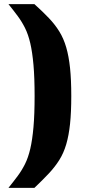

<svg xmlns="http://www.w3.org/2000/svg" viewBox="-20 -763 430 932"><path d="M21 149Q46 118 66 91Q86 64 101.5 33Q117 2 127 -41Q137 -84 142.5 -146Q148 -208 148 -297Q148 -386 142.5 -448Q137 -510 127 -553Q117 -596 101.5 -627Q86 -658 66 -685Q46 -712 21 -743H147Q187 -707 217 -675.5Q247 -644 268 -610Q289 -576 301.5 -533Q314 -490 320 -433Q326 -376 326 -297Q326 -218 320 -161.5Q314 -105 301.5 -62.5Q289 -20 268 13.5Q247 47 217 79Q187 111 147 149Z"/></svg>

Font: Saira SemiExpanded ExtraBold
Style: Regular
Weight: 800
Width: 6
Designer: Hector Gatti with collaboration of the Omnibus-Type team
Foundry: Omnibus-Type
Version: Version 1.101